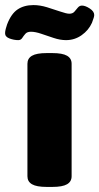

<svg xmlns="http://www.w3.org/2000/svg" viewBox="-80 -734 391 756"><path d="M104 2Q64 2 46 -8.5Q28 -19 28 -40V-483Q28 -504 46 -514.5Q64 -525 104 -525H126Q166 -525 184 -514.5Q202 -504 202 -483V-40Q202 -19 184 -8.5Q166 2 126 2ZM-8 -576Q-25 -576 -42.5 -582.5Q-60 -589 -60 -603Q-60 -610 -57.5 -620Q-55 -630 -52 -638Q-36 -680 -10.5 -697Q15 -714 52 -714Q77 -714 105 -705.5Q133 -697 157.5 -688.5Q182 -680 193 -680Q206 -680 213 -688Q220 -696 226.5 -704Q233 -712 243 -712Q256 -712 273.5 -700.5Q291 -689 291 -675Q291 -671 289 -664Q287 -657 282 -644Q269 -615 241.5 -595.5Q214 -576 180 -576Q157 -576 131.5 -584.5Q106 -593 82.5 -601Q59 -609 42 -609Q27 -609 20 -601Q13 -593 7.5 -584.5Q2 -576 -8 -576Z"/></svg>

Font: Asap Condensed Black
Style: Regular
Weight: 900
Width: 3
Designer: Pablo Cosgaya
Foundry: Omnibus-Type
Version: Version 3.001; ttfautohint (v1.8.4.7-5d5b)